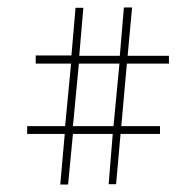

<svg xmlns="http://www.w3.org/2000/svg" viewBox="-20 -480 502 516"><path d="M283 -120H176L163 16H142L154 -120H53V-141H155L171 -309H76V-331H172L183 -459H204L193 -330H302L313 -460H335L323 -330H434V-309H321L306 -141H410V-120H304L292 15H272ZM176 -141H285L301 -309H192Z"/></svg>

Font: Genos Thin Thin
Style: Regular
Weight: 250
Version: Version 1.010